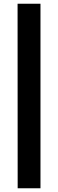

<svg xmlns="http://www.w3.org/2000/svg" viewBox="-20 -846 310 1027"><path d="M196.5 161H74.5L74 -826H196.5Z"/></svg>

Font: Public Sans ExtraBold
Style: Regular
Weight: 800
Designer: The Public Sans Project Authors: Dan O. Williams and USWDS (Libre Franklin designed by Pablo Impallari and Rodrigo Fuenz
Version: Version 1.007